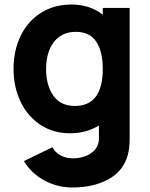

<svg xmlns="http://www.w3.org/2000/svg" viewBox="-20 -575 664 850"><path d="M435 -540H554V37Q554 79.5 546 110Q527 181.5 460.8 218.2Q394.5 255 301 255Q233 255 175 223Q117 191 86 138L212 77Q224.5 100.5 248.8 113.2Q273 126 302 126Q333.5 126 360.2 115.5Q387 105 403 84.5Q419 64 418 35V-19.5Q363 15 289 15Q216 15 159.2 -22.2Q102.5 -59.5 71.2 -124.5Q40 -189.5 40 -270Q40 -352 71.8 -417Q103.5 -482 161.8 -518.5Q220 -555 296 -555Q377.5 -555 435 -510ZM435 -270Q435 -347 406.2 -390.5Q377.5 -434 316 -434Q272 -434 242.5 -412.2Q213 -390.5 198.5 -353.5Q184 -316.5 184 -270Q184 -197.5 216 -151.8Q248 -106 311 -106Q435 -106 435 -270Z"/></svg>

Font: Hauora ExtraBold
Style: Regular
Weight: 800
Designer: Wayne Shih
Foundry: WCYS
Version: Version 1.001